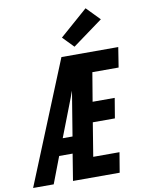

<svg xmlns="http://www.w3.org/2000/svg" viewBox="-132 -1066 851 1138"><g transform="rotate(-10 294.0 -497.5)"><path d="M-27 0 273 -735H615L596 -615H438L409 -442H542L522 -322H389L356 -120H514L494 0H213L239 -160H158L97 0ZM197 -260H256L300 -528Q296 -518 292.5 -508.5Q289 -499 286 -490ZM360 -782 296 -848 464 -995 542 -915Z"/></g></svg>

Font: Iosevka Heavy Extended
Style: Italic
Weight: 900
Width: 7
Italic angle: -9°
Monospace: yes
Designer: Belleve Invis
Foundry: Belleve Invis
Version: Version 32.5.0; ttfautohint (v1.8.4)